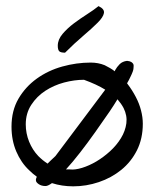

<svg xmlns="http://www.w3.org/2000/svg" viewBox="-20 -624 527 644"><path d="M100.6 -18.6Q99.6 -23.4 103.5 -31.2Q89.8 -41 78.1 -52.7Q50.8 -78.1 34.7 -115.7Q18.6 -153.3 18.6 -199.2Q18.6 -252.9 42 -293Q65.4 -333 103.5 -360.4Q141.6 -387.7 189 -400.9Q236.3 -414.1 284.2 -414.1Q309.6 -414.1 331.1 -405.3Q349.6 -396.5 365.2 -384.8Q365.2 -386.7 366.2 -388.7Q372.1 -399.4 381.3 -408.7Q390.6 -418 406.2 -419.9Q416 -418.9 420.4 -416Q424.8 -413.1 426.8 -409.7Q428.7 -406.2 428.2 -402.3Q427.7 -398.4 427.7 -394.5Q427.7 -386.7 417 -365.2Q413.1 -356.4 406.2 -344.7L408.2 -341.8Q423.8 -321.3 435.5 -298.8Q447.3 -276.4 453.1 -253.4Q459 -230.5 459 -209Q459 -159.2 439.5 -120.1Q419.9 -81.1 386.7 -54.2Q353.5 -27.3 311.5 -13.2Q269.5 1 225.6 1Q187.5 1 154.3 -9.8Q140.6 0 132.8 0Q119.1 0 109.9 -6.3Q100.6 -12.7 100.6 -18.6ZM66.4 -207Q66.4 -176.8 77.6 -148.9Q88.9 -121.1 108.4 -100.6Q123 -85.9 139.6 -75.2L148.4 -84Q160.2 -94.7 166 -100.6L333 -323.2Q304.7 -340.8 261.7 -356.4Q229.5 -356.4 194.8 -347.2Q160.2 -337.9 131.8 -319.3Q103.5 -300.8 85 -272.5Q66.4 -244.1 66.4 -207ZM214.8 -55.7Q231.4 -53.7 255.4 -61Q279.3 -68.4 303.2 -82.5Q327.1 -96.7 349.1 -116.7Q371.1 -136.7 385.7 -160.6Q400.4 -184.6 403.8 -210.4Q407.2 -236.3 394.5 -261.7Q386.7 -276.4 374 -291Q362.3 -271.5 347.7 -250Q324.2 -215.8 299.3 -180.7Q274.4 -145.5 249 -112.8Q223.6 -80.1 201.2 -55.7ZM173.8 -470.7Q173.8 -491.2 189.9 -510.3Q206.1 -529.3 227.5 -545.4Q249 -561.5 272 -576.2Q294.9 -590.8 310.5 -603.5Q331.1 -593.8 328.6 -580.1Q326.2 -566.4 307.6 -547.9Q289.1 -529.3 259.8 -504.4Q230.5 -479.5 198.2 -447.3Q183.6 -447.3 178.7 -452.1Q173.8 -457 173.8 -470.7Z"/></svg>

Font: Indie Flower
Style: Regular
Weight: 400
Designer: Kimberly Geswein
Foundry: Kimberly Geswein
Version: Version 1.001 2010